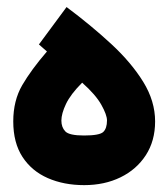

<svg xmlns="http://www.w3.org/2000/svg" viewBox="-20 -541 490 559"><path d="M173.8 -520.5Q245.1 -467.3 303.7 -413.1Q362.3 -358.9 397 -302.7Q431.6 -246.6 431.6 -187.5Q431.6 -130.9 404.5 -89.1Q377.4 -47.4 330.8 -24.7Q284.2 -2 225.1 -2Q166 -2 119.1 -22.5Q72.3 -43 45.4 -84.2Q18.6 -125.5 18.6 -187.5Q18.6 -248 44.7 -293Q70.8 -337.9 116.7 -391.1L93.3 -411.6ZM219.2 -300.3Q185.5 -266.6 172.1 -238.3Q158.7 -210 158.7 -189.9Q158.7 -170.4 170.2 -158.4Q181.6 -146.5 224.6 -146.5Q269.5 -146.5 280.5 -156.7Q291.5 -167 291.5 -190.4Q291.5 -206.5 275.1 -235.8Q258.8 -265.1 219.2 -300.3Z"/></svg>

Font: Vazir Black FD
Style: Black-FD
Weight: 900
Designer: Saber Rastikerdar
Foundry: Saber Rastikerdar
Version: Version 30.0.0